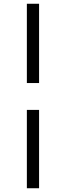

<svg xmlns="http://www.w3.org/2000/svg" viewBox="-20 -892 351 1022"><path d="M188 -450H123V-872H188ZM188 110H123V-307H188Z"/></svg>

Font: Open Sauce One Light
Style: Regular
Weight: 300
Designer: Alfredo Marco Pradil
Foundry: Creative Sauce Fz LLC
Version: Version 1.477